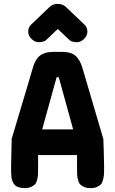

<svg xmlns="http://www.w3.org/2000/svg" viewBox="-20 -967 592 987"><path d="M271 -569.8 196.8 -301.8H356L282.2 -569.8ZM407.2 -606 511.2 -252.9Q511.7 -238.3 513.4 -189.5Q515.1 -140.6 515.1 -115.2V-100.1Q515.1 -81.1 514.4 -70.1Q513.7 -59.1 510 -43.9Q506.3 -28.8 499.5 -20.5Q492.7 -12.2 479 -6.1Q465.3 0 445.8 0Q425.8 0 412.1 -6.1Q398.4 -12.2 391.4 -20Q384.3 -27.8 380.6 -43.5Q377 -59.1 376.5 -69.8Q376 -80.6 376 -100.1V-169.9H175.8V-100.1Q175.8 -80.6 175.3 -69.8Q174.8 -59.1 171.1 -43.5Q167.5 -27.8 160.4 -20Q153.3 -12.2 139.6 -6.1Q126 0 106 0Q91.8 0 80.6 -3.2Q69.3 -6.3 62.3 -10.7Q55.2 -15.1 50 -23.9Q44.9 -32.7 42.5 -39.6Q40 -46.4 38.8 -58.8Q37.6 -71.3 37.4 -78.6Q37.1 -85.9 37.1 -100.1V-115.2Q37.1 -127 40 -252.9Q55.7 -308.1 91.8 -426.8Q127.9 -545.4 145 -606Q149.9 -623.5 154.3 -635.3Q158.7 -647 167 -660.4Q175.3 -673.8 185.8 -681.6Q196.3 -689.5 212.9 -694.8Q229.5 -700.2 251 -700.2H300.8Q327.6 -700.2 346.4 -693.1Q365.2 -686 377 -671.1Q388.7 -656.2 394.8 -642.3Q400.9 -628.4 407.2 -606ZM319.8 -930.2 415 -839.8Q429.2 -825.7 429.2 -804.2Q429.2 -782.2 410.2 -765.1Q393.6 -750 375 -750Q344.7 -750 332 -766.1L276.9 -817.9L222.2 -766.1Q209.5 -750 179.2 -750Q160.6 -750 144 -765.1Q125 -782.2 125 -804.2Q125 -825.7 139.2 -839.8L233.9 -930.2Q249 -945.3 272 -946.8H282.2Q304.7 -945.3 319.8 -930.2Z"/></svg>

Font: Concert One
Style: Regular
Weight: 400
Designer: Johan Kallas, Mihkel Virkus
Foundry: Johan Kallas, Mihkel Virkus
Version: Version 1.003